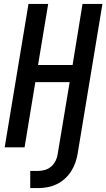

<svg xmlns="http://www.w3.org/2000/svg" viewBox="-20 -755 545 984"><path d="M135 209V121H176Q193 121 211.5 115.5Q230 110 244 97Q258 84 266 67Q274 50 276 32L337 -334H161L106 0H4L126 -735H227L175 -422H352L403 -735H505L378 32Q374 56 366 79Q358 102 344.5 123Q331 144 311.5 161.5Q292 179 269.5 189.5Q247 200 223 204.5Q199 209 176 209Z"/></svg>

Font: Iosevka SS04 Semibold Oblique
Style: Regular
Weight: 600
Italic angle: -9°
Monospace: yes
Designer: Belleve Invis
Foundry: Belleve Invis
Version: Version 19.0.0; ttfautohint (v1.8.4)